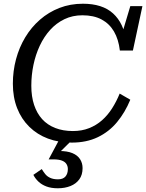

<svg xmlns="http://www.w3.org/2000/svg" viewBox="-20 -748 784 1030"><path d="M371 -45Q419 -45 458 -60.5Q497 -76 527.5 -103Q558 -130 581.5 -167Q605 -204 622 -246L679 -213Q651 -145 608 -93Q565 -41 504.5 -12Q444 17 365 17Q295 17 237.5 -4.5Q180 -26 137.5 -67.5Q95 -109 72 -167.5Q49 -226 49 -299Q49 -367 66 -430.5Q83 -494 115.5 -548Q148 -602 194.5 -642.5Q241 -683 299 -705.5Q357 -728 425 -728Q477 -728 517.5 -715Q558 -702 586.5 -676Q615 -650 632.5 -613.5Q650 -577 657 -529L630 -551L679 -715H744L693 -477H623Q616 -537 591.5 -579Q567 -621 525 -643.5Q483 -666 422 -666Q369 -666 325.5 -645Q282 -624 249 -587.5Q216 -551 193.5 -503Q171 -455 159.5 -400Q148 -345 148 -288Q148 -230 163 -185Q178 -140 206 -109Q234 -78 276 -61.5Q318 -45 371 -45ZM290 262Q255 262 229.5 252.5Q204 243 186.5 226.5Q169 210 159 190L204 159Q212 172 222 185Q232 198 249 206Q266 214 291 214Q318 214 331 199Q344 184 344 159Q344 144 336.5 132Q329 120 312 113.5Q295 107 266 107H241L301 -5H375L291 78L297 62Q341 62 368.5 73.5Q396 85 409.5 106Q423 127 423 154Q423 190 405.5 214Q388 238 358 250Q328 262 290 262Z"/></svg>

Font: Roboto Serif
Style: Italic
Weight: 400
Italic angle: -10°
Designer: Greg Gazdowicz
Foundry: Commercial Type
Version: Version 1.008